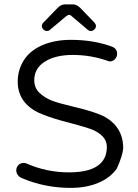

<svg xmlns="http://www.w3.org/2000/svg" viewBox="-20 -871 642 894"><path d="M139.6 -498Q139.6 -553.7 190.4 -585Q239.3 -615.2 319.3 -615.2Q401.4 -615.2 479 -588.4H479.5Q486.8 -585 492.2 -585Q504.4 -585 513.7 -594.2Q520.5 -601.1 522.9 -607.4Q525.4 -613.8 525.4 -620.1Q525.4 -644.5 501.5 -653.8Q415.5 -685.5 309.6 -685.5Q234.9 -685.5 177.2 -660.6Q120.1 -636.2 90.8 -590.3Q62.5 -544.9 62.5 -491.2Q62.5 -425.8 105.5 -383.3Q132.8 -355.5 178.2 -338.4Q228.5 -317.9 305.2 -298.8Q373 -280.8 403.3 -270Q435.5 -258.3 458 -235.8Q477.5 -215.8 477.5 -186.5Q477.5 -139.6 448.7 -110.8Q406.2 -68.4 302 -68.4Q197.8 -68.4 105.5 -108.9Q98.6 -112.3 90.6 -112.3Q82.5 -112.3 76.7 -109.9Q70.3 -107.4 65.4 -102.1Q55.7 -91.8 55.7 -77.1Q55.7 -62.5 67.9 -50.3Q73.2 -45.4 80.1 -42.5Q187 3.9 309.6 3.9Q381.3 3.9 437.5 -19.5Q492.7 -42.5 523.9 -85.9Q551.3 -147.5 553.7 -180.7Q553.7 -251.5 508.8 -296.4Q481.9 -323.7 442.9 -338.4Q396 -356.9 318.8 -375Q253.9 -390.1 220.7 -402.8Q185.5 -417 161.6 -440.9Q139.6 -462.9 139.6 -498ZM212.4 -731.9 288.6 -795.9Q297.9 -801.8 300.3 -801.8Q300.8 -801.8 300.8 -801.8Q308.6 -801.8 313.5 -795.9L389.2 -731.9Q395 -726.6 403.3 -726.6Q412.1 -726.6 419.4 -733.9Q426.8 -741.2 426.8 -749.3Q426.8 -757.3 420.4 -765.1Q353 -834.5 353 -835Q336.9 -850.6 319.3 -850.6H282.2Q263.7 -850.6 247.1 -833L181.2 -765.1Q174.8 -757.3 174.8 -749Q174.8 -741.2 182.1 -733.9Q189.5 -726.6 198 -726.6Q206.5 -726.6 212.4 -731.9Z"/></svg>

Font: YuPearl-Light
Style: Light
Weight: 300
Designer: Max Yao
Foundry: Max-Everyday
Version: Version 1.011; ttfautohint (v1.8.3)